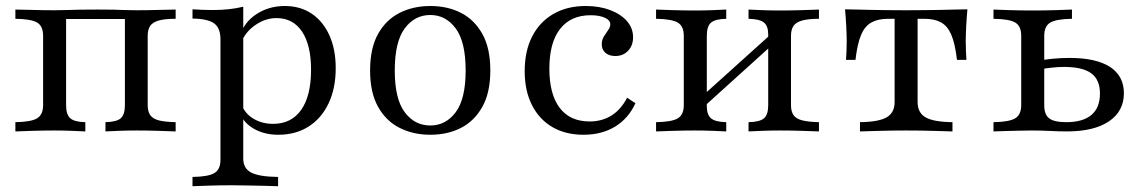

<svg xmlns="http://www.w3.org/2000/svg" viewBox="-20 -447 3868 653"><path d="M32.3 0V-31.5Q86.3 -32.3 106.5 -44.8Q126.6 -57.3 126.6 -89.5V-325Q126.6 -358.1 106.5 -370.2Q86.3 -382.3 32.3 -383.1V-414.5Q50.8 -414.5 89.5 -413.3Q128.2 -412.1 164.5 -412.1Q187.9 -412.1 208.1 -412.9Q228.2 -413.7 252 -414.1Q275.8 -414.5 310.5 -414.5Q344.4 -414.5 364.9 -414.1Q385.5 -413.7 403.2 -412.9Q421 -412.1 444.4 -412.1Q481.5 -412.1 519.8 -413.3Q558.1 -414.5 577.4 -414.5V-383.1Q541.1 -383.1 520.6 -377.4Q500 -371.8 491.1 -359.3Q482.3 -346.8 482.3 -325V-89.5Q482.3 -67.7 491.1 -55.2Q500 -42.7 520.6 -37.5Q541.1 -32.3 577.4 -31.5V0Q558.1 -0.8 519.8 -2Q481.5 -3.2 444.4 -3.2Q413.7 -3.2 383.9 -2Q354 -0.8 338.7 0V-31.5Q376.6 -32.3 390.7 -44.8Q404.8 -57.3 404.8 -89.5V-386.3L408.9 -382.3H200.8L204.8 -386.3V-89.5Q204.8 -57.3 219 -44.8Q233.1 -32.3 270.2 -31.5V0Q254.8 -0.8 225 -2Q195.2 -3.2 164.5 -3.2Q128.2 -3.2 89.5 -2Q50.8 -0.8 32.3 0Z M634.7 186.3V154.8Q688.7 154 709.3 141.5Q729.8 129 729.8 96.8V-312.9Q729.8 -351.6 708.5 -367.3Q687.1 -383.1 634.7 -383.9V-415.3Q649.2 -414.5 666.5 -413.7Q683.9 -412.9 703.2 -412.9Q762.1 -412.9 807.3 -424.2V92.7Q807.3 125.8 834.3 139.9Q861.3 154 925.8 154.8V186.3Q910.5 185.5 884.7 185.1Q858.9 184.7 828.6 183.9Q798.4 183.1 769.4 183.1Q728.2 183.1 691.1 184.3Q654 185.5 634.7 186.3ZM926.6 11.3Q880.6 11.3 846 -7.7Q811.3 -26.6 798.4 -57.3L804 -85.5Q816.1 -58.1 844.4 -41.9Q872.6 -25.8 908.9 -25.8Q971 -25.8 1004.4 -73.4Q1037.9 -121 1037.9 -209.7Q1037.9 -293.5 1007.3 -339.5Q976.6 -385.5 920.2 -385.5Q883.1 -385.5 848.8 -362.1Q814.5 -338.7 800 -301.6L796 -325Q809.7 -371 852 -398.8Q894.4 -426.6 948.4 -426.6Q1001.6 -426.6 1040.3 -400.4Q1079 -374.2 1100.4 -326.6Q1121.8 -279 1121.8 -215.3Q1121.8 -146.8 1097.6 -95.6Q1073.4 -44.4 1029.4 -16.5Q985.5 11.3 926.6 11.3Z M1443.5 11.3Q1385.5 11.3 1339.1 -12.1Q1292.7 -35.5 1265.7 -83.9Q1238.7 -132.3 1238.7 -207.3Q1238.7 -283.1 1265.7 -331.5Q1292.7 -379.8 1339.1 -403.2Q1385.5 -426.6 1443.5 -426.6Q1502.4 -426.6 1548 -403.2Q1593.5 -379.8 1620.6 -331.5Q1647.6 -283.1 1647.6 -207.3Q1647.6 -132.3 1620.6 -83.9Q1593.5 -35.5 1548 -12.1Q1502.4 11.3 1443.5 11.3ZM1443.5 -20.2Q1496 -20.2 1529.8 -65.3Q1563.7 -110.5 1563.7 -207.3Q1563.7 -304.8 1529.8 -350.4Q1496 -396 1443.5 -396Q1390.3 -396 1356.5 -350.4Q1322.6 -304.8 1322.6 -207.3Q1322.6 -110.5 1356.5 -65.3Q1390.3 -20.2 1443.5 -20.2Z M1964.5 11.3Q1903.2 11.3 1858.5 -14.9Q1813.7 -41.1 1789.1 -89.9Q1764.5 -138.7 1764.5 -204.8Q1764.5 -273.4 1789.9 -323Q1815.3 -372.6 1862.1 -399.6Q1908.9 -426.6 1971.8 -426.6Q2018.5 -426.6 2054.8 -412.9Q2091.1 -399.2 2112.1 -375.4Q2133.1 -351.6 2133.1 -320.2Q2133.1 -291.9 2116.1 -274.2Q2099.2 -256.5 2072.6 -256.5Q2051.6 -256.5 2039.1 -267.3Q2026.6 -278.2 2026.6 -296Q2026.6 -311.3 2033.9 -323Q2041.1 -334.7 2048.4 -344.8Q2055.6 -354.8 2055.6 -364.5Q2055.6 -378.2 2037.1 -386.7Q2018.5 -395.2 1988.7 -395.2Q1921 -395.2 1884.7 -348.4Q1848.4 -301.6 1848.4 -213.7Q1848.4 -126.6 1883.5 -80.2Q1918.5 -33.9 1985.5 -33.9Q2026.6 -33.9 2058.9 -53.6Q2091.1 -73.4 2112.9 -114.5L2141.1 -96Q2117.7 -44.4 2072.2 -16.5Q2026.6 11.3 1964.5 11.3Z M2525.8 0V-31.5Q2563.7 -32.3 2578.2 -44.4Q2592.7 -56.5 2592.7 -89.5V-329.8Q2592.7 -358.9 2577.8 -370.6Q2562.9 -382.3 2525.8 -383.1V-414.5Q2541.1 -413.7 2571 -412.5Q2600.8 -411.3 2632.3 -411.3Q2669.4 -411.3 2707.7 -412.5Q2746 -413.7 2765.3 -414.5V-383.1Q2729.8 -383.1 2708.9 -377.4Q2687.9 -371.8 2679 -359.3Q2670.2 -346.8 2670.2 -325V-89.5Q2670.2 -67.7 2679 -55.2Q2687.9 -42.7 2708.9 -37.5Q2729.8 -32.3 2765.3 -31.5V0Q2746 -0.8 2707.7 -2Q2669.4 -3.2 2632.3 -3.2Q2600.8 -3.2 2571 -2Q2541.1 -0.8 2525.8 0ZM2211.3 0V-31.5Q2264.5 -32.3 2285.1 -44.4Q2305.6 -56.5 2305.6 -89.5V-325Q2305.6 -358.1 2285.1 -370.2Q2264.5 -382.3 2211.3 -383.1V-414.5Q2229.8 -413.7 2268.5 -412.5Q2307.3 -411.3 2343.5 -411.3Q2375 -411.3 2405.2 -412.5Q2435.5 -413.7 2450 -414.5V-383.1Q2412.9 -382.3 2398.4 -370.2Q2383.9 -358.1 2383.9 -325V-85.5Q2383.9 -56.5 2398.4 -44.4Q2412.9 -32.3 2450 -31.5V0Q2435.5 -0.8 2405.2 -2Q2375 -3.2 2343.5 -3.2Q2307.3 -3.2 2268.5 -2Q2229.8 -0.8 2211.3 0ZM2371 -81.5 2353.2 -106.5 2604.8 -333.1 2622.6 -308.9Z M2904.8 0V-31.5Q2968.5 -32.3 2995.6 -48Q3022.6 -63.7 3022.6 -100V-383.1H3000.8Q2966.9 -383.1 2944.4 -371Q2921.8 -358.9 2908.9 -329Q2896 -299.2 2889.5 -243.5H2857.3Q2858.1 -254.8 2858.9 -271Q2859.7 -287.1 2859.7 -306.5Q2859.7 -326.6 2858.1 -357.7Q2856.5 -388.7 2854 -415.3Q2872.6 -415.3 2896 -414.5Q2919.4 -413.7 2945.6 -413.3Q2971.8 -412.9 3001.2 -412.5Q3030.6 -412.1 3061.3 -412.1Q3092.7 -412.1 3122.2 -412.5Q3151.6 -412.9 3178.2 -413.3Q3204.8 -413.7 3227.8 -414.5Q3250.8 -415.3 3270.2 -415.3Q3267.7 -388.7 3266.1 -357.7Q3264.5 -326.6 3264.5 -306.5Q3264.5 -287.1 3265.3 -271Q3266.1 -254.8 3266.9 -243.5H3234.7Q3228.2 -299.2 3215.3 -329Q3202.4 -358.9 3180.2 -371Q3158.1 -383.1 3123.4 -383.1H3100.8V-100Q3100.8 -63.7 3127.8 -48Q3154.8 -32.3 3219.4 -31.5V0Q3195.2 -0.8 3150.4 -2Q3105.6 -3.2 3062.1 -3.2Q3017.7 -3.2 2973.4 -2Q2929 -0.8 2904.8 0Z M3358.9 0V-31.5Q3412.9 -32.3 3433.1 -44.8Q3453.2 -57.3 3453.2 -89.5V-325Q3453.2 -358.1 3433.1 -370.2Q3412.9 -382.3 3358.9 -383.1V-414.5Q3376.6 -413.7 3414.1 -412.5Q3451.6 -411.3 3492.7 -411.3Q3531.5 -411.3 3569.8 -412.5Q3608.1 -413.7 3625.8 -414.5V-383.1Q3572.6 -382.3 3552 -370.2Q3531.5 -358.1 3531.5 -325V-88.7Q3531.5 -57.3 3548.4 -44.4Q3565.3 -31.5 3606.5 -31.5Q3662.9 -31.5 3691.9 -56Q3721 -80.6 3721 -129Q3721 -175.8 3691.5 -197.6Q3662.1 -219.4 3598.4 -219.4Q3577.4 -219.4 3552.8 -216.5Q3528.2 -213.7 3503.2 -208.9V-238.7Q3529.8 -244.4 3559.7 -247.2Q3589.5 -250 3617.7 -250Q3708.1 -250 3755.2 -219.4Q3802.4 -188.7 3802.4 -129.8Q3802.4 -68.5 3751.6 -34.3Q3700.8 0 3608.1 0Q3583.9 0 3552.4 -1.6Q3521 -3.2 3488.7 -3.2Q3466.1 -3.2 3440.7 -2.4Q3415.3 -1.6 3393.5 -1.2Q3371.8 -0.8 3358.9 0Z"/></svg>

Font: Playfair 12pt
Style: Regular
Weight: 400
Designer: Claus Eggers Sørensen
Foundry: Claus Eggers Sørensen
Version: Version 2.000;gftools[0.9.28]